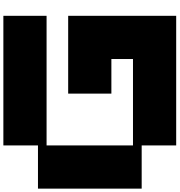

<svg xmlns="http://www.w3.org/2000/svg" viewBox="16 -1056 1040 1111"><g transform="rotate(-90 535.5 -500.0)"><path d="M250 0V-199.7H0V-799.8H250V-1000H1000V-750H250V-250H750V-375H549.8V-625H1000V0Z"/></g></svg>

Font: Minecraft five bold
Style: Regular
Weight: 400
Designer: AngelloENF2
Foundry: https://fontstruct.com
Version: Version 1.0